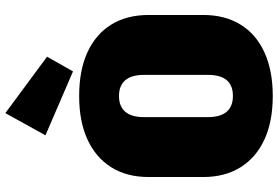

<svg xmlns="http://www.w3.org/2000/svg" viewBox="-181 -847 1040 718"><g transform="rotate(-90 339.0 -488.0)"><path d="M339 12Q244 12 176.5 -19Q109 -50 72.5 -108.5Q36 -167 36 -248V-452Q36 -534 72.5 -592Q109 -650 176.5 -681Q244 -712 339 -712Q435 -712 502.5 -681Q570 -650 606 -592Q642 -534 642 -452V-248Q642 -167 606 -108.5Q570 -50 502 -19Q434 12 339 12ZM339 -137Q379 -137 398.5 -160.5Q418 -184 418 -231V-469Q418 -516 398 -539.5Q378 -563 339 -563Q300 -563 280 -539.5Q260 -516 260 -469V-231Q260 -184 280 -160.5Q300 -137 339 -137ZM486 -832 431 -735 192 -838 275 -988Z"/></g></svg>

Font: Pathway Extreme Condensed Black
Style: Regular
Weight: 900
Width: 3
Version: Version 1.001;gftools[0.9.26]